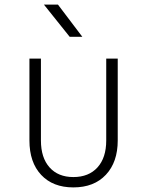

<svg xmlns="http://www.w3.org/2000/svg" viewBox="-20 -805 640 835"><path d="M299 10Q210 10 159 -44.5Q108 -99 108 -194V-550H158V-194Q158 -119 195.5 -77Q233 -35 299 -35Q366 -35 404 -77Q442 -119 442 -194V-550H492V-194Q492 -100 440.5 -45Q389 10 299 10ZM283 -645 171 -785H232L338 -645Z"/></svg>

Font: NKDuy Mono Thin
Style: Regular
Weight: 100
Monospace: yes
Designer: NKDuy
Foundry: NKDuy
Version: Version 2.251; ttfautohint (v1.8.4.7-5d5b)